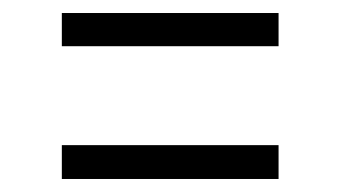

<svg xmlns="http://www.w3.org/2000/svg" viewBox="-20 -370 524 295"><path d="M75 -95V-147H408V-95ZM75 -299V-350H408V-299Z"/></svg>

Font: Aikya
Style: Regular
Weight: 400
Designer: Neelakash Kshetrimayum (Latin subset based on Merriweather by Eben Sorkin)
Foundry: Brand New Type
Version: Version 1.00 b005